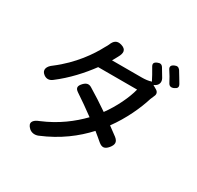

<svg xmlns="http://www.w3.org/2000/svg" viewBox="-185 -1049 1351 1320"><g transform="rotate(30 490.0 -389.5)"><path d="M910 -777C901 -793 891 -809 882 -823C870 -838 858 -841 840 -833C816 -823 810 -808 825 -787C832 -776 840 -764 847 -752C854 -739 862 -725 869 -712C879 -692 894 -688 915 -697C937 -707 944 -719 932 -740C925 -752 918 -764 910 -777ZM568 -649H450L461 -668C464 -674 469 -683 474 -692C497 -732 495 -761 451 -774C414 -785 392 -769 378 -732C372 -721 367 -710 362 -703C322 -627 245 -512 116 -414C81 -390 65 -355 99 -329C121 -312 145 -313 167 -330C257 -398 333 -482 391 -561H545H700C682 -489 636 -392 578 -313C525 -350 468 -386 417 -417C394 -431 375 -425 356 -406C331 -380 328 -361 358 -341C406 -309 460 -272 512 -233C442 -161 351 -90 229 -39C180 -21 162 8 201 43C221 60 248 62 272 52C412 -6 515 -86 594 -172C618 -153 639 -135 659 -118C689 -93 711 -97 736 -127C760 -157 761 -180 731 -204C710 -220 686 -238 662 -255C734 -353 785 -465 811 -550C815 -561 820 -572 825 -583C833 -599 829 -616 813 -626L781 -645L784 -646C815 -659 825 -687 810 -715C797 -737 783 -760 771 -780C760 -797 747 -799 728 -791C704 -781 699 -768 713 -746C731 -717 748 -684 762 -657L759 -659C740 -652 713 -649 686 -649Z"/></g></svg>

Font: GenSenRounded2 TW M
Style: Regular
Weight: 500
Version: Version 2.100;PS 2.1;hotconv 16.6.51;makeotf.lib2.5.65220 DE